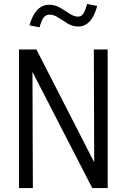

<svg xmlns="http://www.w3.org/2000/svg" viewBox="-20 -950 640 970"><path d="M76 0V-700H164L456 -130L454 -700H524V0H446L144 -587L146 0ZM180 -812 129 -822Q143 -873 168 -899.5Q193 -926 229 -926Q258 -926 283.5 -911Q309 -896 331.5 -881Q354 -866 374 -866Q391 -866 400.5 -880Q410 -894 420 -930L471 -920Q458 -869 433.5 -842.5Q409 -816 375 -816Q347 -816 322 -831Q297 -846 274.5 -861Q252 -876 231 -876Q212 -876 200.5 -861.5Q189 -847 180 -812Z"/></svg>

Font: Red Hat Mono VF Light
Style: Regular
Weight: 300
Monospace: yes
Designer: Pentagram, MCKL
Foundry: Pentagram, MCKL
Version: Version 1.023